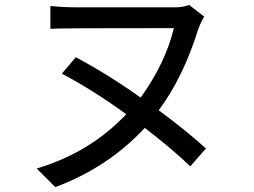

<svg xmlns="http://www.w3.org/2000/svg" viewBox="-20 -723 1040 785"><path d="M206 42 130 -34Q348 -99 496 -256Q366 -351 233 -422L290 -489Q423 -418 555 -324Q656 -464 691 -608Q254 -608 209 -606Q199 -605 186 -605V-698H193Q241 -693 296 -693H697Q728 -693 753 -703L815 -655Q800 -631 789 -599Q728 -405 629 -272Q739 -191 822 -116L758 -43Q678 -119 572 -200Q421 -38 206 42Z"/></svg>

Font: LXGW 975 Gothic SC
Style: Regular
Weight: 400
Version: Version 2.01;February 25, 2021